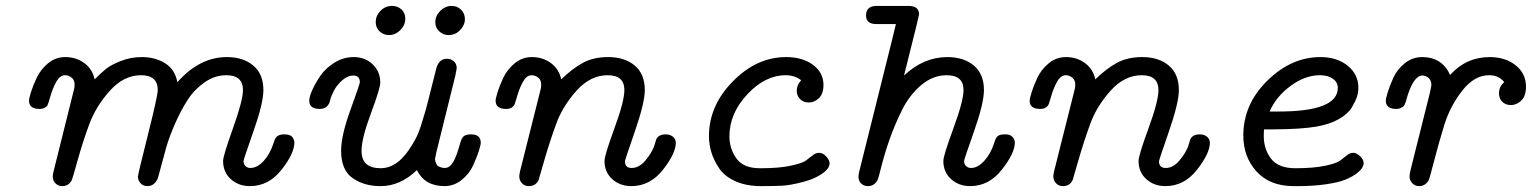

<svg xmlns="http://www.w3.org/2000/svg" viewBox="-20 -631 5234 656"><path d="M79.1 -287.1Q79.1 -293.9 85.4 -314.9Q91.8 -335.9 105 -364.5Q118.2 -393.1 144 -414.6Q169.9 -436 203.1 -436Q240.2 -436 268.1 -415.5Q295.9 -395 303.2 -359.9Q325.2 -381.8 342 -395.5Q358.9 -409.2 392.8 -422.6Q426.8 -436 464.8 -436Q509.8 -436 543.9 -415Q578.1 -394 585.9 -350.1Q662.1 -436 754.9 -436Q811 -436 845.5 -407Q879.9 -377.9 879.9 -323.2Q879.9 -278.3 845.9 -182.1Q812 -85.9 812 -80.1Q812 -70.3 818.6 -63.7Q825.2 -57.1 835 -57.1Q858.9 -57.1 880.9 -81.1Q902.8 -105 915 -143.1Q919.9 -161.1 928.5 -166.5Q937 -171.9 951.2 -171.9Q972.2 -171.9 979 -162.4Q985.8 -152.8 985.8 -144Q985.8 -106.9 941.9 -51Q897.9 4.9 834 4.9Q794.9 4.9 768.6 -19Q742.2 -43 742.2 -81.1Q742.2 -98.1 776.1 -193.1Q810.1 -288.1 810.1 -323.2Q810.1 -374 752.9 -374Q713.9 -374 679 -349.6Q644 -325.2 621.1 -289.6Q598.1 -253.9 578.1 -208.5Q558.1 -163.1 547.6 -126Q537.1 -88.9 528.6 -55.9Q520 -22.9 518.1 -19Q505.9 4.9 483.9 4.9Q468.8 4.9 460 -5.1Q451.2 -15.1 451.2 -27.8Q451.2 -34.7 485.1 -169.4Q519 -304.2 519 -323.2Q519 -374 461.9 -374Q402.8 -374 355.5 -321Q308.1 -268.1 285.6 -208Q263.2 -147.9 245.1 -83Q227.1 -18.1 225.1 -15.1Q213.9 4.9 192.9 4.9Q179.7 4.9 170.4 -3.7Q161.1 -12.2 160.2 -26.9Q160.2 -35.6 164.1 -49.8L231.9 -321.8Q234.9 -330.6 234.9 -341.8Q234.9 -357.9 224.4 -366Q213.9 -374 202.1 -374Q185.1 -374 172.6 -352.1Q160.2 -330.1 152.3 -302.5Q144.5 -274.9 142.1 -271Q133.3 -258.8 116.2 -258.8H113.8Q79.1 -259.3 79.1 -287.1Z M1036.6 -287.1Q1036.6 -300.3 1047.1 -323.7Q1057.6 -347.2 1075 -372.6Q1092.3 -397.9 1122.8 -417Q1153.3 -436 1188.5 -436Q1227.5 -436 1253.4 -411.1Q1279.3 -386.2 1279.3 -349.1Q1279.3 -329.1 1247.3 -243.7Q1215.3 -158.2 1215.3 -115.2Q1215.3 -56.2 1280.8 -56.2Q1334 -56.2 1376.5 -118.2Q1389.6 -137.2 1400.1 -157Q1410.6 -176.8 1420.2 -207.8Q1429.7 -238.8 1435.1 -257.3Q1440.4 -275.9 1452.4 -325Q1464.4 -374 1470.7 -397Q1479.5 -430.2 1507.3 -430.2Q1520.5 -430.2 1530 -422.1Q1539.6 -414.1 1540.5 -399.9Q1540.5 -396 1535.6 -372.1L1470.7 -109.9Q1466.8 -89.8 1466.3 -87.9Q1466.3 -78.1 1474.6 -64.9Q1486.8 -57.1 1499.5 -57.1Q1516.6 -57.1 1528.6 -77.6Q1540.5 -98.1 1552.7 -143.1Q1557.6 -161.1 1565.7 -166.5Q1573.7 -171.9 1588.4 -171.9H1589.4Q1622.6 -171.9 1622.6 -143.1Q1622.6 -136.2 1616 -115.2Q1609.4 -94.2 1596.4 -65.7Q1583.5 -37.1 1557.1 -16.1Q1530.8 4.9 1498.5 4.9Q1431.6 4.9 1404.3 -49.8Q1347.2 5.4 1279.3 4.9Q1224.1 4.9 1184.8 -22.5Q1145.5 -49.8 1145.5 -116.2Q1145.5 -168 1177.5 -256.1Q1209.5 -344.2 1209.5 -350.1Q1209.5 -373 1186.5 -373Q1168.5 -373 1149.4 -356.9Q1130.4 -339.8 1120.4 -320.3Q1110.4 -300.8 1107.9 -288.3Q1105.5 -275.9 1096.9 -267.3Q1088.4 -258.8 1071.3 -258.8Q1036.6 -259.3 1036.6 -287.1ZM1263.7 -556.2Q1263.7 -577.1 1280 -594Q1296.4 -610.8 1319.3 -610.8Q1338.4 -610.8 1351.6 -598.9Q1364.7 -586.9 1364.7 -566.9Q1364.7 -544.9 1347.7 -528.1Q1330.6 -511.2 1309.6 -511.2Q1290.5 -511.2 1277.1 -523.7Q1263.7 -536.1 1263.7 -556.2ZM1467.3 -555.2Q1467.3 -577.1 1484.4 -594Q1501.5 -610.8 1522.5 -610.8Q1542.5 -610.8 1555.4 -597.9Q1568.4 -585 1568.4 -565.9Q1568.4 -544.9 1552 -528.1Q1535.6 -511.2 1512.7 -511.2Q1494.6 -511.2 1481 -523.7Q1467.3 -536.1 1467.3 -555.2Z M1673.3 -287.1Q1673.3 -293.9 1679.7 -314.9Q1686 -335.9 1699.2 -364.5Q1712.4 -393.1 1738.3 -414.6Q1764.2 -436 1797.4 -436Q1834.5 -436 1862.3 -415.5Q1890.1 -395 1897.5 -359.9Q1934.6 -396 1970.9 -416Q2007.3 -436 2058.1 -436Q2114.3 -436 2148.7 -407Q2183.1 -377.9 2183.1 -323.2Q2183.1 -280.3 2149.2 -182.1Q2115.2 -84 2115.2 -80.1Q2115.2 -57.1 2138.2 -57.1Q2163.1 -57.1 2184.1 -81.5Q2205.1 -106 2214.4 -129.9L2222.2 -154.8Q2230 -171.9 2254.4 -171.9Q2268.6 -171.9 2278.3 -164.6Q2288.1 -157.2 2289.1 -144Q2289.1 -106.9 2245.1 -51Q2201.2 4.9 2137.2 4.9Q2098.1 4.9 2071.8 -19Q2045.4 -43 2045.4 -81.1Q2045.4 -100.1 2079.3 -192.6Q2113.3 -285.2 2113.3 -323.2Q2113.3 -374 2056.2 -374Q1997.1 -374 1949.7 -321Q1902.3 -268.1 1880.4 -208Q1858.4 -147.9 1839.8 -83.5Q1821.3 -19 1820.3 -16.1Q1810.5 4.9 1787.1 4.9Q1772.9 4.9 1764.2 -4.2Q1755.4 -13.2 1754.4 -24.9Q1753.4 -31.7 1757.3 -47.9L1826.2 -321.8Q1829.1 -330.6 1829.1 -341.8Q1829.1 -357.9 1818.6 -366Q1808.1 -374 1796.4 -374Q1779.3 -374 1766.8 -351.6Q1754.4 -329.1 1746.6 -301.5Q1738.8 -273.9 1736.3 -271Q1727.5 -258.8 1710.4 -258.8H1708Q1673.3 -259.3 1673.3 -287.1Z M2402.3 -166Q2402.3 -270 2483.9 -353Q2565.4 -436 2666 -436Q2722.2 -436 2757.8 -409.4Q2793.5 -382.8 2793.5 -340.8Q2793.5 -310.1 2777.8 -295.4Q2762.2 -280.8 2743.2 -280.8Q2725.1 -280.8 2713.6 -292.5Q2702.1 -304.2 2702.1 -320.8Q2702.1 -339.8 2717.3 -356.9Q2694.3 -374 2665 -374Q2594.2 -374 2533.2 -308.6Q2472.2 -243.2 2472.2 -165Q2472.2 -123 2496.1 -89.6Q2520 -56.2 2576.2 -56.2H2580.1Q2641.1 -56.2 2681.2 -64.7Q2721.2 -73.2 2733.6 -82.5Q2746.1 -91.8 2756.6 -100.3Q2767.1 -108.9 2778.3 -108.9Q2791.5 -108.9 2803 -96.4Q2814.5 -84 2814.5 -73.2Q2814.5 -58.1 2797.4 -43.9Q2768.6 -21 2724.4 -9.5Q2680.2 2 2653.8 3.4Q2627.4 4.9 2580.1 4.9Q2529.3 4.9 2492.2 -12Q2455.1 -28.8 2436.8 -56.4Q2418.5 -84 2410.4 -111.1Q2402.3 -138.2 2402.3 -166Z M2913.1 -27.8Q2913.1 -31.7 2915 -42L3027.8 -494.1Q3031.7 -508.3 3041 -548.8H2974.1Q2939 -548.8 2939 -578.1Q2939 -610.8 2975.1 -610.8Q2975.6 -610.8 2976.1 -610.8H3084Q3120.1 -610.8 3120.1 -582Q3120.1 -577.1 3068.8 -373Q3135.7 -436 3216.8 -436Q3272.9 -436 3307.4 -407Q3341.8 -377.9 3341.8 -323.2Q3341.8 -278.3 3307.9 -182.1Q3273.9 -85.9 3273.9 -81.1Q3273.9 -69.8 3281 -63.5Q3288.1 -57.1 3297.9 -57.1Q3320.8 -57.1 3343 -81.5Q3365.2 -106 3377 -143.1Q3381.8 -160.2 3388.9 -166Q3396 -171.9 3412.1 -171.9H3417Q3430.2 -171.9 3438.7 -163.8Q3447.3 -155.8 3447.3 -143.1Q3447.3 -107.9 3403.1 -51.5Q3358.9 4.9 3294.9 4.9Q3255.9 4.9 3229.5 -19Q3203.1 -43 3203.1 -81.1Q3203.1 -99.1 3237.5 -192.6Q3272 -286.1 3272 -323.2Q3272 -374 3214.8 -374Q3168 -374 3127.9 -340.6Q3087.9 -307.1 3062.5 -256.1Q3037.1 -205.1 3020 -156.5Q3002.9 -107.9 2991.9 -64.5Q2981 -21 2979 -17.1Q2967.8 4.9 2945.8 4.9Q2931.6 4.9 2922.4 -3.9Q2913.1 -12.7 2913.1 -27.8Z M3498 -287.1Q3498 -293.9 3504.4 -314.9Q3510.7 -335.9 3523.9 -364.5Q3537.1 -393.1 3563 -414.6Q3588.9 -436 3622.1 -436Q3659.2 -436 3687 -415.5Q3714.8 -395 3722.2 -359.9Q3759.3 -396 3795.7 -416Q3832 -436 3882.8 -436Q3939 -436 3973.4 -407Q4007.8 -377.9 4007.8 -323.2Q4007.8 -280.3 3973.9 -182.1Q3939.9 -84 3939.9 -80.1Q3939.9 -57.1 3962.9 -57.1Q3987.8 -57.1 4008.8 -81.5Q4029.8 -106 4039.1 -129.9L4046.9 -154.8Q4054.7 -171.9 4079.1 -171.9Q4093.3 -171.9 4103 -164.6Q4112.8 -157.2 4113.8 -144Q4113.8 -106.9 4069.8 -51Q4025.9 4.9 3961.9 4.9Q3922.9 4.9 3896.5 -19Q3870.1 -43 3870.1 -81.1Q3870.1 -100.1 3904.1 -192.6Q3938 -285.2 3938 -323.2Q3938 -374 3880.9 -374Q3821.8 -374 3774.4 -321Q3727.1 -268.1 3705.1 -208Q3683.1 -147.9 3664.6 -83.5Q3646 -19 3645 -16.1Q3635.3 4.9 3611.8 4.9Q3597.7 4.9 3588.9 -4.2Q3580.1 -13.2 3579.1 -24.9Q3578.1 -31.7 3582 -47.9L3650.9 -321.8Q3653.8 -330.6 3653.8 -341.8Q3653.8 -357.9 3643.3 -366Q3632.8 -374 3621.1 -374Q3604 -374 3591.6 -351.6Q3579.1 -329.1 3571.3 -301.5Q3563.5 -273.9 3561 -271Q3552.2 -258.8 3535.2 -258.8H3532.7Q3498 -259.3 3498 -287.1Z M4228 -168Q4228 -274.9 4310.1 -355.5Q4392.1 -436 4491.7 -436Q4547.9 -436 4584.5 -406.5Q4621.1 -377 4621.1 -331.1Q4621.1 -315.9 4616.5 -301Q4611.8 -286.1 4598.9 -264.2Q4585.9 -242.2 4554.4 -224.1Q4522.9 -206.1 4476.1 -198.2Q4425.3 -189.5 4330.1 -189H4298.8Q4297.9 -181.2 4297.9 -166Q4297.9 -121.1 4323 -88.6Q4348.1 -56.2 4405.8 -56.2Q4467.8 -56.2 4507.8 -64.7Q4547.9 -73.2 4559.8 -83Q4571.8 -92.8 4582.3 -100.8Q4592.8 -108.9 4603.8 -108.9Q4614.7 -108.9 4627 -97.4Q4639.2 -85.9 4639.2 -73.2Q4639.2 -67.4 4634.5 -58.6Q4629.9 -49.8 4615 -38.3Q4600.1 -26.9 4576.9 -17.3Q4553.7 -7.8 4511.2 -1.5Q4468.8 4.9 4414.1 4.9H4399.9Q4318.8 4.9 4273.4 -44.9Q4228 -94.7 4228 -168ZM4317.9 -250H4349.1Q4550.8 -250 4550.8 -330.6Q4550.8 -350.1 4533.9 -362.1Q4517.1 -374 4489.7 -374Q4439 -374 4389.4 -337.4Q4339.8 -300.8 4317.9 -250Z M4714.8 -287.1Q4714.8 -293.9 4721.2 -314.9Q4727.5 -335.9 4740.2 -364.5Q4752.9 -393.1 4779.3 -414.6Q4805.7 -436 4838.9 -436Q4906.7 -436 4934.6 -375Q4989.7 -436 5069.8 -436Q5123 -436 5158.4 -408Q5193.8 -379.9 5193.8 -335Q5193.8 -302.7 5177.7 -287.4Q5161.6 -272 5142.6 -272Q5124.5 -272 5113 -283Q5101.6 -293.9 5101.6 -312Q5101.6 -335.9 5119.6 -350.1Q5101.6 -374 5067.9 -374Q5017.1 -374 4975.8 -321Q4934.6 -268.1 4915 -205.1Q4895.5 -142.1 4879.6 -80.1Q4863.8 -18.1 4859.9 -12.2Q4847.7 4.9 4828.6 4.9Q4814.5 4.9 4805.2 -5.1Q4795.9 -15.1 4795.9 -27.8Q4795.9 -35.6 4799.8 -51.8L4865.7 -314.9Q4870.6 -337.9 4870.6 -340.8Q4870.6 -356 4861.1 -364.5Q4851.6 -373 4839.8 -373Q4809.1 -373 4785.6 -293Q4784.7 -290 4784.7 -288.1Q4782.7 -282.2 4782.2 -281Q4781.7 -279.8 4779.3 -273.9Q4776.9 -268.1 4773.7 -266.1Q4770.5 -264.2 4764.6 -261.5Q4758.8 -258.8 4752 -258.8H4749.5Q4714.8 -259.3 4714.8 -287.1Z"/></svg>

Font: CMU Typewriter Text Variable Width
Style: Italic
Weight: 500
Italic angle: -14.04°
Version: Version 0.7.0